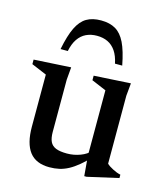

<svg xmlns="http://www.w3.org/2000/svg" viewBox="-105 -764 744 857"><g transform="rotate(15 267.0 -335.5)"><path d="M176.5 -145.5Q176.5 -117 184.5 -100.2Q192.5 -83.5 211.2 -76Q230 -68.5 262.5 -68.5Q294.5 -68.5 324 -79.8Q353.5 -91 367.5 -108.5L385 -89Q357 -59.5 334 -40.2Q311 -21 290 -9.8Q269 1.5 247.8 6.2Q226.5 11 202 11Q140 11 110.2 -27.8Q80.5 -66.5 80.5 -144V-384.5L10.5 -414V-435L181.5 -445L176.5 -387ZM363.5 9 355.5 -85V-385.5L288 -414V-435L457.5 -445L452 -386.5V-72.5Q456.5 -67.5 464.2 -62.5Q472 -57.5 481 -52.8Q490 -48 499.2 -44.5Q508.5 -41 517.5 -39V-23.5L374.5 9ZM257 -611Q229 -611 207 -600.5Q185 -590 170 -568Q155 -546 148 -511.5H114.5Q127.5 -577 145.5 -613.8Q163.5 -650.5 190.2 -666.2Q217 -682 257 -682Q297 -682 324 -666.2Q351 -650.5 369 -613.8Q387 -577 399.5 -511.5H366Q359 -546 344 -568Q329 -590 307.2 -600.5Q285.5 -611 257 -611Z"/></g></svg>

Font: Newsreader 24pt Medium
Style: Regular
Weight: 500
Designer: Hugues Gentile
Foundry: Production Type
Version: Version 1.003